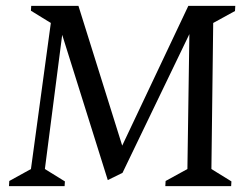

<svg xmlns="http://www.w3.org/2000/svg" viewBox="-20 -632 844 652"><path d="M10.5 0 11.5 -17.4 85.1 -58 152.6 -554 85 -595.6 86 -612H246.4L395 -137.5L619.5 -612H779L778 -594.6L704 -554L697.9 -58L765.9 -16L764.9 0H541.4L542.4 -17.4L616.4 -58L623.1 -516.2L396 -45L346 -20.5L191.2 -513.7L132.4 -58L200.4 -16L199.4 0Z"/></svg>

Font: Ancizar Serif Light
Style: Italic
Weight: 300
Italic angle: -4°
Designer: Cesar Puertas, Viviana Monsalve, Julian Moncada, Julian Prieto, Jose Castro, Felipe Aragon, Mariel Hernandez, Sara Alarc
Version: Version 8.100